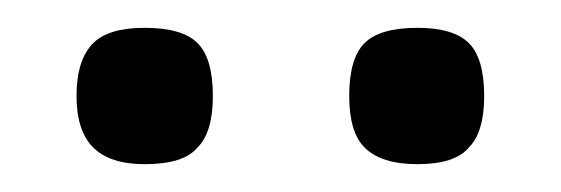

<svg xmlns="http://www.w3.org/2000/svg" viewBox="-20 -668 403 138"><path d="M35 -599Q35 -625 47 -637Q58 -648 84 -648Q111 -648 122 -637Q133 -626 133 -599Q133 -573 122 -562Q112 -550 84 -550Q59 -550 47 -562Q35 -574 35 -599ZM231 -599Q231 -626 242 -637Q253 -648 280 -648Q306 -648 317 -637Q328 -626 328 -599Q328 -573 317 -562Q307 -550 280 -550Q254 -550 242 -562Q231 -573 231 -599Z"/></svg>

Font: Foglihten068fMac
Style: Regular
Weight: 500
Designer: gluk (gluksza@wp.pl)
Foundry: gluk (gluksza@wp.pl)
Version: Version 0.68